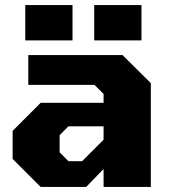

<svg xmlns="http://www.w3.org/2000/svg" viewBox="-20 -740 672 760"><path d="M353 -580V-720H540V-580ZM80 -580V-720H267V-580ZM141 0 30 -111V-222L141 -333H390V-368L354 -404H92V-522H465L577 -411V0H390V-71L321 0ZM251 -102H305L390 -187V-240H251L216 -205V-137Z"/></svg>

Font: Tomorrow
Style: Bold
Weight: 700
Designer: Tony de Marco, Monica Rizzolli
Foundry: Just in Type
Version: Version 2.002